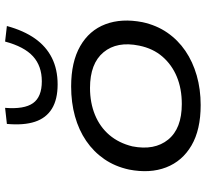

<svg xmlns="http://www.w3.org/2000/svg" viewBox="-47 -751 807 753"><g transform="rotate(-90 356.5 -374.5)"><path d="M321 9Q224 9 162.5 -27Q101 -63 76.5 -126.5Q52 -190 68 -272Q80 -327 109 -369Q138 -411 180.5 -440Q223 -469 277 -484Q331 -499 394 -499Q490 -499 552 -463.5Q614 -428 638 -364.5Q662 -301 646 -219Q634 -164 605 -122Q576 -80 533.5 -51Q491 -22 437 -6.5Q383 9 321 9ZM325 -65Q385 -65 432 -84.5Q479 -104 511 -141Q543 -178 554 -232Q572 -319 528 -372Q484 -425 388 -425Q330 -425 282.5 -405.5Q235 -386 203.5 -349Q172 -312 159 -259Q142 -172 185.5 -118.5Q229 -65 325 -65ZM402 -552Q343 -552 306.5 -574.5Q270 -597 255.5 -641Q241 -685 247 -751L310 -758Q304 -683 328.5 -648.5Q353 -614 414 -614Q474 -614 512 -648.5Q550 -683 570 -758L631 -751Q613 -685 582 -641Q551 -597 506 -574.5Q461 -552 402 -552Z"/></g></svg>

Font: Nunito Sans 10pt Expanded
Style: Italic
Weight: 400
Width: 7
Italic angle: -9°
Designer: Vernon Adams
Foundry: Vernon Adams
Version: Version 3.101;gftools[0.9.27]